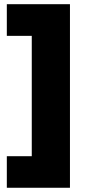

<svg xmlns="http://www.w3.org/2000/svg" viewBox="-20 -762 410 906"><path d="M310.1 -742.2V124H12.2V-24.9H129.9V-592.8H12.2V-742.2Z"/></svg>

Font: Montserrat-Arabic ExtraBold
Style: Regular
Weight: 800
Designer: Mohamed Gaber
Foundry: Kief Type Foundry
Version: Version 5.008;PS 005.008;hotconv 1.0.88;makeotf.lib2.5.64775